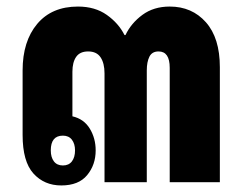

<svg xmlns="http://www.w3.org/2000/svg" viewBox="-20 -556 737 586"><path d="M167 10Q115 10 82 -26.5Q49 -63 49 -144V-341Q49 -430 93.5 -483Q138 -536 218 -536Q270 -536 306 -510.5Q342 -485 360 -449H363Q380 -485 414.5 -510.5Q449 -536 498 -536Q566 -536 608.5 -488Q651 -440 651 -351V0H498V-349Q498 -399 464 -399Q444 -399 436 -383Q428 -367 428 -341V0H299V-332Q299 -363 287 -381Q275 -399 249 -399Q224 -399 212.5 -382.5Q201 -366 201 -337V-201Q236 -193 254 -163.5Q272 -134 272 -97Q272 -53 246 -21.5Q220 10 167 10ZM172 -51Q190 -51 199.5 -63.5Q209 -76 209 -97Q209 -117 199.5 -129.5Q190 -142 172 -142Q135 -142 135 -97Q135 -76 144.5 -63.5Q154 -51 172 -51Z"/></svg>

Font: Noto Sans Thai Looped ExtraCondensed Black
Style: Regular
Weight: 900
Width: 2
Designer: Sasikarn Vongin, Ben Mitchell
Foundry: The Fontpad Ltd
Version: Version 1.001; ttfautohint (v1.8.4.7-5d5b)